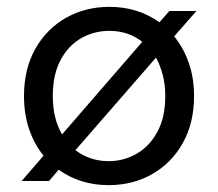

<svg xmlns="http://www.w3.org/2000/svg" viewBox="-20 -528 636 560"><path d="M43 0 107 -74Q80 -107 65 -151Q50 -195 50 -248Q50 -327 83 -385.5Q116 -444 172.5 -476Q229 -508 299 -508Q382 -508 445 -463L474 -496H553L488 -422Q515 -389 530.5 -345Q546 -301 546 -248Q546 -169 513 -110.5Q480 -52 423.5 -20Q367 12 297 12Q214 12 151 -33L123 0ZM134 -248Q134 -214 141 -186Q148 -158 161 -136L395 -406Q354 -438 299 -438Q255 -438 217.5 -417Q180 -396 157 -353.5Q134 -311 134 -248ZM297 -58Q340 -58 377.5 -79Q415 -100 438.5 -142.5Q462 -185 462 -248Q462 -282 454.5 -310Q447 -338 435 -360L200 -90Q242 -58 297 -58Z"/></svg>

Font: DeepMind Sans
Style: Regular
Weight: 400
Designer: Jonny Pinhorn / Modifications: Colophon Foundry
Foundry: Colophon Foundry
Version: Version 1.002; ttfautohint (v1.8.2)